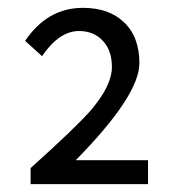

<svg xmlns="http://www.w3.org/2000/svg" viewBox="-20 -910 450 489"><path d="M58 -482Q174 -586 213 -631Q265 -693 265 -739Q265 -782 242 -806Q219 -831 181 -831Q131 -831 87 -767L44 -806Q101 -890 191 -890Q257 -890 295 -854Q335 -817 335 -749Q335 -667 173 -502H357V-441H58Z"/></svg>

Font: Source Han Sans K Regular
Style: Regular
Weight: 400
Designer: Ryoko NISHIZUKA  (kana & ideographs); Paul D. Hunt (Latin, Greek & Cyrillic); Wenlong ZHANG  (bopomofo); Sandoll Communi
Foundry: Adobe Systems Incorporated
Version: Version 1.00 July 18, 2014, initial release